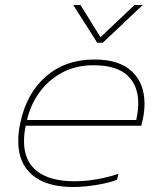

<svg xmlns="http://www.w3.org/2000/svg" viewBox="-20 -733 647 768"><path d="M273 -713H302L382 -584L518 -713H551L391 -562H369ZM53 -168Q53 -205 61 -240Q85 -358 163 -426.5Q241 -495 358 -495Q457 -495 507.5 -447.5Q558 -400 558 -318Q558 -286 551 -255L545 -230H83Q76 -199 76 -168Q76 -89 128 -48.5Q180 -8 278 -8Q324 -8 370.5 -16.5Q417 -25 454 -38L448 -14Q418 -2 367.5 6.5Q317 15 273 15Q166 15 109.5 -32.5Q53 -80 53 -168ZM525 -253Q533 -290 533 -320Q533 -391 489.5 -431.5Q446 -472 353 -472Q282 -472 226.5 -441.5Q171 -411 136 -361Q101 -311 88 -253Z"/></svg>

Font: Prompt Thin
Style: Italic
Weight: 250
Italic angle: -12°
Designer: Katatrad Team
Foundry: CadsonDemak
Version: Version 1.001